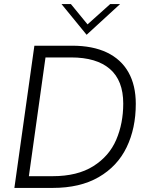

<svg xmlns="http://www.w3.org/2000/svg" viewBox="-20 -921 726 941"><path d="M148.5 -697H334Q434 -697 503.8 -663.8Q573.5 -630.5 609.5 -566.8Q645.5 -503 645.5 -412Q645.5 -292 600.5 -199Q555.5 -106 464 -53Q372.5 0 238.5 0H50.5ZM237.5 -57.5Q359.5 -57.5 437.2 -106.5Q515 -155.5 549.5 -235.8Q584 -316 584 -413.5Q584 -526.5 518.5 -583Q453 -639.5 328.5 -639.5H203L121.5 -57.5ZM281.5 -901H327.5L409 -801.5L520 -901H568.5L404.5 -750.5Z"/></svg>

Font: HK Grotesk Light
Style: Italic
Weight: 300
Italic angle: -16°
Designer: Alfredo Marco Pradil
Foundry: Hanken Design Co.
Version: Version 3.001